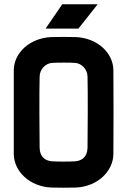

<svg xmlns="http://www.w3.org/2000/svg" viewBox="-20 -880 600 906"><path d="M337 -583C364 -580 392 -555 393 -519C395 -453 394 -249 393 -183C392 -137 364 -122 337 -119C318 -117 243 -117 223 -119C196 -122 168 -137 167 -183C166 -249 165 -453 167 -519C168 -555 196 -580 223 -583C243 -585 318 -585 337 -583ZM45 -153C46 -71 120 0 221 5C241 6 320 6 339 5C440 0 514 -71 515 -153C516 -219 516 -483 515 -549C514 -631 440 -700 339 -705C320 -706 241 -706 221 -705C120 -700 46 -631 45 -549ZM195 -745H350L441 -860H274Z"/></svg>

Font: Fervojo
Style: Bold
Weight: 700
Designer: kohakuno
Version: ver.1.0